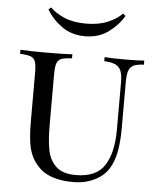

<svg xmlns="http://www.w3.org/2000/svg" viewBox="-57 -877 772 939"><g transform="rotate(5 329.0 -407.0)"><path d="M24.9 0ZM551.3 -492.2V-271Q551.3 -202.1 542 -153.6Q532.7 -105 510.7 -68.8Q486.8 -30.8 440.9 -8.3Q395 14.2 337.4 14.2Q234.9 14.2 179.7 -29.8Q149.9 -56.6 134 -86.7Q118.2 -116.7 111.8 -158.9Q105.5 -201.2 105.5 -268.1V-502Q105.5 -539.6 99.4 -556.6Q93.3 -573.7 76.9 -580.1Q60.5 -586.4 24.4 -587.9V-607.9Q66.9 -605 152.3 -605Q232.9 -605 279.3 -607.9V-587.9Q243.2 -586.4 227.1 -580.1Q210.9 -573.7 204.8 -556.6Q198.7 -539.6 198.7 -502V-251Q198.7 -176.8 208.7 -128.4Q218.8 -80.1 251.2 -50.5Q283.7 -21 346.7 -21Q447.3 -21 487.8 -83.7Q528.3 -146.5 528.3 -259.8V-492.2Q528.3 -528.8 519.8 -548.8Q511.2 -568.8 491.9 -577.6Q472.7 -586.4 437.5 -587.9V-607.9Q473.1 -605 539.6 -605Q599.6 -605 632.3 -607.9V-587.9Q597.7 -586.4 580.8 -577.9Q564 -569.3 557.6 -549.8Q551.3 -530.3 551.3 -492.2ZM332.5 -701.2Q266.6 -701.2 218.8 -735.4Q170.9 -769.5 143.6 -816.9L156.2 -827.1Q182.6 -800.3 226.3 -781.7Q270 -763.2 332.5 -763.2Q394.5 -763.2 439 -782.2Q483.4 -801.3 509.3 -828.1L521.5 -816.9Q493.7 -769.5 446 -735.4Q398.4 -701.2 332.5 -701.2Z"/></g></svg>

Font: Playfair Display SC
Style: Regular
Weight: 400
Designer: Claus Eggers Sørensen
Foundry: Claus Eggers Sørensen
Version: Version 1.004;PS 001.004;hotconv 1.0.70;makeotf.lib2.5.58329